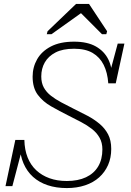

<svg xmlns="http://www.w3.org/2000/svg" viewBox="-20 -940 669 977"><path d="M320 17Q266 17 222.5 2.5Q179 -12 148 -40Q117 -68 99.5 -109Q82 -150 80 -201Q86 -197 88.5 -194Q91 -191 92 -187Q93 -183 91 -176L43 7H8L58 -228H104Q105 -178 120.5 -139Q136 -100 164.5 -73.5Q193 -47 232 -33Q271 -19 320 -19Q377 -19 417.5 -38Q458 -57 479.5 -93Q501 -129 501 -180Q501 -214 486.5 -239.5Q472 -265 447.5 -284Q423 -303 392.5 -319Q362 -335 330 -351Q282 -375 240 -399Q198 -423 172 -458Q146 -493 146 -550Q146 -598 169 -638.5Q192 -679 239 -703.5Q286 -728 357 -728Q425 -728 468 -703.5Q511 -679 531.5 -637Q552 -595 550 -542Q546 -547 543.5 -552Q541 -557 540 -562Q539 -567 540 -573L579 -718H613L569 -516H531Q527 -571 507.5 -610Q488 -649 451.5 -670.5Q415 -692 357 -692Q299 -692 262.5 -673Q226 -654 208 -622.5Q190 -591 190 -551Q190 -518 203 -494.5Q216 -471 239 -453Q262 -435 292 -419Q322 -403 356 -386Q391 -369 425 -351Q459 -333 486.5 -310Q514 -287 530 -256.5Q546 -226 546 -182Q546 -137 530 -100.5Q514 -64 484.5 -37.5Q455 -11 413 3Q371 17 320 17ZM433 -920H367L222 -781L218 -766H242L416 -890H375L499 -766H521L525 -781Z"/></svg>

Font: Roboto Serif Thin
Style: Italic
Weight: 250
Italic angle: -10°
Version: Version 1.007